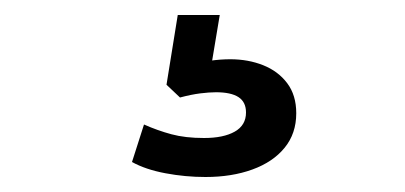

<svg xmlns="http://www.w3.org/2000/svg" viewBox="-20 -40 540 256"><path d="M254 196Q227 196 200.5 191Q174 186 156 176L172 126Q190 134 208.5 139Q227 144 252 144Q278 144 293 135.5Q308 127 308 110Q308 96 298 89.5Q288 83 268 83Q259 83 247 84.5Q235 86 220 90L202 73L217 -20H273L260 58L234 47Q246 43 260 41Q274 39 287 39Q311 39 331 47Q351 55 363 71Q375 87 375 111Q375 138 359.5 157Q344 176 316.5 186Q289 196 254 196Z"/></svg>

Font: Nunito Sans 12pt ExtraLight 9pt Medium
Style: Regular
Weight: 500
Version: Version 3.101;gftools[0.9.27]